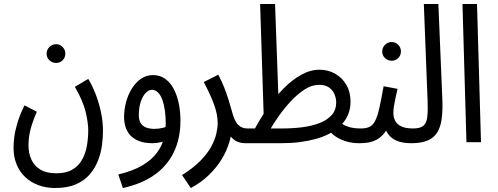

<svg xmlns="http://www.w3.org/2000/svg" viewBox="-20 -714 2501 964"><path d="M262 -398Q242 -398 228 -411.5Q214 -425 214 -444Q214 -464 228 -478Q242 -492 262 -492Q281 -492 294.5 -478Q308 -464 308 -445Q308 -425 294.5 -411.5Q281 -398 262 -398Z M48 28Q48 3 52 -28Q56 -59 68 -98.5Q80 -138 103 -185L165 -153Q151 -121 141.5 -92.5Q132 -64 127.5 -38Q123 -12 123 15Q123 56 138 88Q153 120 183.5 138Q214 156 262 156Q311 156 342.5 138Q374 120 391.5 89Q409 58 416 19.5Q423 -19 423 -61Q423 -96 410.5 -150.5Q398 -205 356 -278L423 -318Q442 -287 458.5 -245.5Q475 -204 486 -155.5Q497 -107 497 -55Q497 -23 492 15Q487 53 472.5 91Q458 129 431.5 160.5Q405 192 362 211Q319 230 257 230Q211 230 172.5 215.5Q134 201 106 174.5Q78 148 63 110.5Q48 73 48 28Z M597 230 574 162Q649 144 695.5 116Q742 88 767.5 53.5Q793 19 802.5 -19Q812 -57 812 -95Q812 -128 808 -158Q804 -188 795.5 -212Q787 -236 773.5 -249.5Q760 -263 742 -263Q726 -263 711 -247Q696 -231 686.5 -202.5Q677 -174 677 -136Q677 -109 687.5 -94Q698 -79 716 -73Q734 -67 755 -67Q775 -67 795 -71.5Q815 -76 829 -85L833 -22Q817 -7 792 -1Q767 5 746 5Q705 5 677.5 -6Q650 -17 633.5 -35.5Q617 -54 610 -77.5Q603 -101 603 -125Q603 -164 613 -201.5Q623 -239 642.5 -270Q662 -301 688.5 -319Q715 -337 748 -337Q783 -337 809 -318.5Q835 -300 852 -268Q869 -236 877.5 -195Q886 -154 886 -108Q886 -20 853.5 48.5Q821 117 757 163Q693 209 597 230Z M938 230 894 165Q950 130 985.5 94Q1021 58 1040 23Q1059 -12 1066 -42.5Q1073 -73 1073 -95Q1073 -139 1055 -188.5Q1037 -238 1003 -302L1076 -339Q1094 -305 1106 -274Q1118 -243 1127 -214.5Q1136 -186 1143 -160Q1157 -105 1176 -87Q1195 -69 1221 -69Q1242 -69 1251.5 -60Q1261 -51 1261 -34Q1261 -18 1250.5 -6.5Q1240 5 1211 5Q1184 5 1164 -6.5Q1144 -18 1129.5 -41.5Q1115 -65 1105 -101L1147 -106Q1147 -56 1133.5 -7.5Q1120 41 1093.5 84.5Q1067 128 1028 165.5Q989 203 938 230Z M1782 5Q1752 5 1723.5 -2.5Q1695 -10 1671.5 -24.5Q1648 -39 1632 -59L1698 -92Q1713 -82 1735.5 -75.5Q1758 -69 1792 -69Q1813 -69 1822.5 -60Q1832 -51 1832 -34Q1832 -18 1821.5 -6.5Q1811 5 1782 5ZM1211 5 1220 -69H1398Q1452 -69 1500.5 -75.5Q1549 -82 1586.5 -97Q1624 -112 1646 -137Q1668 -162 1668 -199Q1668 -220 1659.5 -240.5Q1651 -261 1632.5 -274.5Q1614 -288 1582 -288Q1545 -288 1509 -264.5Q1473 -241 1440 -205.5Q1407 -170 1379.5 -131Q1352 -92 1334 -60L1257 -63Q1286 -118 1323 -171.5Q1360 -225 1402.5 -268.5Q1445 -312 1491.5 -338Q1538 -364 1584 -364Q1627 -364 1662.5 -344Q1698 -324 1719 -288Q1740 -252 1740 -204Q1740 -150 1711.5 -109Q1683 -68 1630 -41Q1601 -26 1564 -16Q1527 -6 1484.5 -0.5Q1442 5 1394 5ZM1305 -99 1286 -694H1361L1380 -169Z M1947 -409Q1927 -409 1913 -422.5Q1899 -436 1899 -455Q1899 -475 1913 -489Q1927 -503 1947 -503Q1966 -503 1979.5 -489Q1993 -475 1993 -456Q1993 -436 1979.5 -422.5Q1966 -409 1947 -409Z M1782 5 1792 -69Q1818 -69 1835 -77Q1852 -85 1863.5 -107Q1875 -129 1884.5 -171Q1894 -213 1906 -281L1976 -268Q1972 -250 1967 -228Q1962 -206 1958.5 -184.5Q1955 -163 1955 -147Q1955 -127 1963.5 -109Q1972 -91 1993.5 -80Q2015 -69 2055 -69Q2076 -69 2085.5 -60Q2095 -51 2095 -34Q2095 -18 2084.5 -6.5Q2074 5 2045 5Q2003 5 1974 -6.5Q1945 -18 1928.5 -41.5Q1912 -65 1906 -99L1936 -97Q1923 -59 1903 -38Q1883 -17 1861.5 -8Q1840 1 1819 3Q1798 5 1782 5Z M2045 5 2054 -69Q2089 -69 2105 -82Q2121 -95 2125 -125Q2129 -155 2127 -205L2108 -694H2181L2201 -214Q2203 -161 2198 -120Q2193 -79 2176.5 -51Q2160 -23 2128 -9Q2096 5 2045 5Z M2322 0 2302 -694H2375L2395 0Z"/></svg>

Font: Noto Sans Arabic ExtraCondensed
Style: Regular
Weight: 400
Width: 2
Designer: Monotype Design Team, Nadine Chahine, Nizar Qandah and Khaled Hosny
Foundry: Monotype Imaging Inc.
Version: Version 2.012